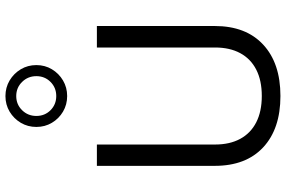

<svg xmlns="http://www.w3.org/2000/svg" viewBox="-194 -862 1061 713"><g transform="rotate(-90 336.5 -505.5)"><path d="M516.6 -676.2V-237.4Q516.6 -182.7 495.6 -143.9Q474.6 -105 434.4 -84.4Q394.2 -63.8 336.5 -63.8Q279.2 -63.8 238.8 -84.4Q198.5 -105 177.4 -143.9Q156.3 -182.7 156.3 -237.4V-676.2H77.1V-238.6Q77.1 -122.7 145.8 -58.7Q214.6 5.4 336.5 5.4Q458.3 5.4 527.3 -58.7Q596.4 -122.7 596.4 -238.6V-676.2ZM336.3 -975.7Q367.5 -975.7 388.8 -953.9Q410.2 -932.2 410.2 -901Q410.2 -869.7 388.8 -848.4Q367.5 -827.1 336.3 -827.1Q305.1 -827.1 283.7 -848.4Q262.4 -869.7 262.4 -901Q262.4 -932.2 283.7 -953.9Q305.1 -975.7 336.3 -975.7ZM336.2 -1015.8Q304.4 -1015.8 278.4 -1000.3Q252.4 -984.7 237 -958.8Q221.6 -932.8 221.6 -901Q221.6 -869.1 237 -843.3Q252.3 -817.4 278.4 -802Q304.5 -786.6 336.3 -786.6Q368.1 -786.6 394.2 -802Q420.3 -817.4 435.8 -843.3Q451.3 -869.1 451.3 -901Q451.3 -932.8 435.8 -958.8Q420.3 -984.7 394.2 -1000.3Q368.1 -1015.8 336.2 -1015.8Z"/></g></svg>

Font: Estedad VF
Style: Regular
Weight: 100
Designer: Amin Abedi
Version: Version 7.3